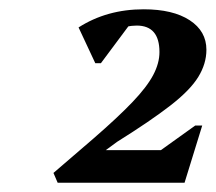

<svg xmlns="http://www.w3.org/2000/svg" viewBox="-20 -797 464 413"><path d="M104 -404 95 -425 181 -499Q234 -545 265 -577.5Q296 -610 309.5 -635.5Q323 -661 323 -685Q323 -742 274 -742Q230 -742 191 -701L215 -759H270L197 -661H185L149 -738Q210 -777 289 -777Q352 -777 388 -753.5Q424 -730 424 -690Q424 -660 406.5 -631.5Q389 -603 346.5 -570Q304 -537 232 -492L168 -445V-474H326L400 -527H415L377 -404Z"/></svg>

Font: Platypi Light SemiBold
Style: Italic
Weight: 600
Italic angle: -13°
Version: Version 1.200